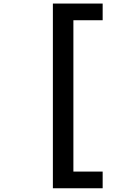

<svg xmlns="http://www.w3.org/2000/svg" viewBox="-20 -826 750 1053"><path d="M543 115V206.5H270V-806.5H543V-715H382.5V115Z"/></svg>

Font: League Mono Medium
Style: Regular
Weight: 500
Width: 6
Designer: Tyler Finck
Foundry: The League of Moveable Type / Tyler Finck
Version: Version 2.300;RELEASE